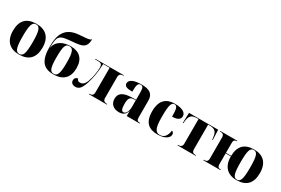

<svg xmlns="http://www.w3.org/2000/svg" viewBox="86 -1900 4438 3037"><g transform="rotate(30 2304.5 -381.5)"><path d="M312 10C490 10 584 -83 584 -271C584 -459 482 -550 315 -550C137 -550 44 -459 44 -271C44 -83 146 10 312 10ZM314 0C245 0 222 -67 222 -271C222 -473 245 -540 313 -540C382 -540 406 -473 406 -271C406 -67 383 0 314 0Z M940 10C1124 10 1212 -89 1212 -257C1212 -429 1120 -514 960 -514C842 -514 713 -469 686 -328H684C689 -560 715 -570 949 -590C1108 -604 1191 -612 1198 -773H1188C1180 -746 1061 -744 970 -736C723 -713 673 -545 673 -346C673 -95 752 10 940 10ZM941 0C872 0 851 -62 851 -254C851 -446 872 -504 941 -504C1011 -504 1034 -444 1034 -254C1034 -64 1011 0 941 0Z M1341 7C1405 7 1444 -32 1484 -154C1516 -252 1540 -379 1544 -526H1662V-74C1662 -18 1623 -10 1603 -10H1587V0H1916V-10H1904C1881 -10 1838 -18 1838 -74V-462C1838 -518 1881 -526 1904 -526H1916V-536H1397V-526H1451C1502 -526 1527 -512 1527 -448C1527 -398 1514 -309 1499 -251C1475 -154 1441 -87 1373 -87C1341 -87 1320 -102 1315 -130C1291 -128 1256 -110 1256 -65C1256 -20 1289 7 1341 7Z M2138 10C2198 10 2251 -10 2276 -90H2278V0H2516V-10H2512C2467 -10 2452 -26 2452 -80V-381C2452 -506 2378 -550 2231 -550C2113 -550 2015 -521 2015 -446C2015 -396 2063 -377 2161 -377C2161 -501 2175 -540 2222 -540C2263 -540 2277 -514 2277 -430V-298L2195 -295C2046 -290 1973 -244 1973 -143C1973 -47 2038 10 2138 10ZM2201 -25C2167 -25 2151 -61 2151 -151C2151 -245 2172 -282 2239 -286L2277 -288V-166C2277 -90 2247 -25 2201 -25Z M2844 10C2990 10 3050 -54 3050 -105C3050 -131 3035 -152 3013 -159C2999 -44 2945 -2 2878 -2C2794 -2 2765 -70 2765 -268C2765 -475 2783 -540 2841 -540C2889 -540 2904 -494 2904 -350C3027 -350 3049 -403 3049 -440C3049 -500 2988 -550 2844 -550C2698 -550 2588 -483 2588 -267C2588 -58 2690 10 2844 10Z M3206 0H3538V-10H3525C3487 -10 3461 -27 3461 -77V-526H3482C3585 -526 3621 -492 3632 -385L3636 -350H3646L3639 -536H3106L3100 -350H3110L3113 -385C3124 -492 3160 -526 3264 -526H3285V-77C3285 -27 3256 -10 3217 -10H3206Z M4287 10C4462 10 4554 -83 4554 -271C4554 -459 4454 -550 4290 -550C4118 -550 4026 -462 4023 -281H3928V-462C3928 -514 3954 -526 3983 -526H3989V-536H3676V-526H3687C3721 -526 3753 -515 3753 -462V-74C3753 -21 3722 -10 3687 -10H3676V0H3989V-10H3984C3955 -10 3928 -21 3928 -74V-271H4023C4023 -86 4121 10 4287 10ZM4289 0C4223 0 4202 -64 4202 -271C4202 -475 4223 -540 4288 -540C4355 -540 4376 -475 4376 -271C4376 -64 4355 0 4289 0Z"/></g></svg>

Font: Noto Serif Display ExtraBold
Style: Regular
Weight: 800
Designer: Monotype Design Team
Foundry: Monotype Imaging Inc.
Version: Version 2.009